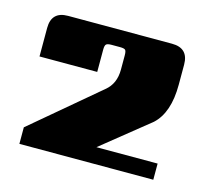

<svg xmlns="http://www.w3.org/2000/svg" viewBox="-62 -692 522 482"><g transform="rotate(15 199.0 -451.0)"><path d="M167 -563V-505H17V-579Q17 -622 60 -622H330Q373 -622 373 -579V-527Q373 -454 337 -421L214 -322H373V-280H25V-323L198 -469Q223 -489 223 -526V-563Q223 -574 220 -577Q217 -580 206 -580H184Q174 -580 170.5 -577Q167 -574 167 -563Z"/></g></svg>

Font: Sarpanch Black
Style: Regular
Weight: 900
Designer: Manushi Parikh (Devanagari and Latin), Jyotish Sonowal (Devanagari)
Foundry: Indian Type Foundry
Version: Version 2.004;PS 1.0;hotconv 1.0.78;makeotf.lib2.5.61930; tt